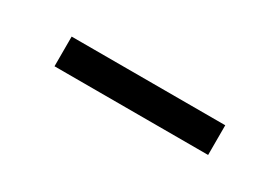

<svg xmlns="http://www.w3.org/2000/svg" viewBox="-6 -520 612 420"><g transform="rotate(30 300.0 -310.5)"><path d="M106 -273V-348H494V-273Z"/></g></svg>

Font: CommitMono
Style: 450Regular
Weight: 450
Designer: Eigil Nikolajsen
Foundry: Eigil Nikolajsen
Version: Version 1.002